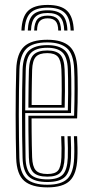

<svg xmlns="http://www.w3.org/2000/svg" viewBox="-20 -772 383 798"><path d="M178 -751.5Q234 -751.5 259.2 -726.8Q284.5 -702 286.8 -645.2H273.5Q271.8 -696 249.5 -718.1Q227.2 -740.2 178 -740.2Q128.5 -740.2 106.4 -718.1Q84.2 -696 82.2 -645.2H69Q71.2 -702 96.5 -726.8Q121.8 -751.5 178 -751.5ZM178 -729.2Q220.2 -729.2 239.5 -709.8Q258.8 -690.2 260.2 -645.2H247Q245.8 -684 229.8 -701Q213.8 -718 178 -718Q142.2 -718 126.1 -701Q110 -684 108.8 -645.2H95.5Q97 -690.2 116.1 -709.8Q135.2 -729.2 178 -729.2ZM178 -707Q207 -707 219.9 -692.6Q232.8 -678.2 233.8 -645.2H222Q221.8 -672.2 211.1 -684Q200.5 -695.8 178 -695.8Q155.5 -695.8 144.9 -684Q134.2 -672.2 134 -645.2H122Q123 -678.2 136 -692.6Q149 -707 178 -707ZM177 6.8Q112.2 6.8 80.9 -20.1Q49.5 -47 47.2 -114.5Q46.2 -151.2 45.6 -198.1Q45 -245 45 -295.5Q45 -346 45.6 -394.8Q46.2 -443.5 47.5 -484Q49.8 -549.2 79.6 -578Q109.5 -606.8 176.5 -606.8Q238.5 -606.8 268.6 -579.8Q298.8 -552.8 301.5 -485.8Q302.2 -472.5 302.6 -451.4Q303 -430.2 303 -403.2Q303 -376.2 302.5 -344.9Q302 -313.5 300.5 -280H111.2Q111.2 -250.8 111.5 -223.1Q111.8 -195.5 112.2 -169.5Q112.8 -143.5 113.5 -118.8Q114.8 -80 128.5 -64.4Q142.2 -48.8 177 -48.8Q209 -48.8 221.2 -63.2Q233.5 -77.8 235.2 -117.8Q236 -133.8 235.8 -156.8Q235.5 -179.8 234.2 -206H247.5Q248.8 -178.5 249 -156.2Q249.2 -134 248.5 -117Q246.8 -71.8 231 -54.8Q215.2 -37.8 177 -37.8Q135.8 -37.8 118.5 -55.5Q101.2 -73.2 100 -117.8Q99.5 -139.8 99 -169.9Q98.5 -200 98.2 -231.9Q98 -263.8 98 -291H288Q289 -322 289.4 -351.4Q289.8 -380.8 289.8 -406.2Q289.8 -431.8 289.4 -452Q289 -472.2 288.2 -485.5Q285.5 -548.2 257.8 -572Q230 -595.8 176.5 -595.8Q115 -595.8 88.9 -568.9Q62.8 -542 60.8 -483.2Q59.5 -442.2 58.9 -394.1Q58.2 -346 58.2 -296.2Q58.2 -246.5 58.9 -200Q59.5 -153.5 60.5 -115.5Q62.5 -53.8 90.2 -29Q118 -4.2 177 -4.2Q235.2 -4.2 260.4 -29.2Q285.5 -54.2 288.2 -115.2Q288.8 -126.2 288.9 -141Q289 -155.8 288.6 -172.4Q288.2 -189 287.2 -206H300.5Q301.8 -183 302.1 -158.5Q302.5 -134 301.5 -114.5Q298.8 -48.8 270.4 -21Q242 6.8 177 6.8ZM177 -15.5Q123.5 -15.5 99.5 -38Q75.5 -60.5 73.8 -116Q72.5 -156.2 72 -204.4Q71.5 -252.5 71.5 -302.6Q71.5 -352.8 72.1 -399.2Q72.8 -445.8 73.8 -482.2Q75.8 -539.2 100.4 -561.9Q125 -584.5 176.5 -584.5Q224.5 -584.5 248.6 -563.2Q272.8 -542 275 -485Q275.8 -470.2 276.2 -443.1Q276.8 -416 276.5 -379.9Q276.2 -343.8 275 -302.2H84.8Q84.8 -249.2 85.1 -207.8Q85.5 -166.2 86.2 -117Q87 -68 107.1 -47.2Q127.2 -26.5 177 -26.5Q221.5 -26.5 240.5 -45.9Q259.5 -65.2 261.8 -116.2Q262.5 -133.2 262.2 -156.4Q262 -179.5 260.8 -206H274Q275.2 -180.8 275.5 -157.2Q275.8 -133.8 275 -115.8Q272.5 -59.8 250.8 -37.6Q229 -15.5 177 -15.5ZM84.8 -313.2H262Q263 -349.5 263.1 -383.2Q263.2 -417 262.9 -443.6Q262.5 -470.2 261.8 -484.5Q259.8 -534.8 239.4 -554.1Q219 -573.5 176.5 -573.5Q131.2 -573.5 109.9 -553.4Q88.5 -533.2 87 -481.8Q86 -452.2 85.5 -405.8Q85 -359.2 84.8 -313.2ZM98 -324.5Q98.2 -346.8 98.4 -372.6Q98.5 -398.5 99 -426.1Q99.5 -453.8 100.2 -481Q101.8 -526.5 119.4 -544.4Q137 -562.2 176.5 -562.2Q214 -562.2 230.4 -544.9Q246.8 -527.5 248.5 -483.8Q249 -471.5 249.5 -448.1Q250 -424.8 249.9 -393.1Q249.8 -361.5 248.8 -324.5ZM111.5 -335.5H235.8Q236.5 -368.2 236.6 -397.8Q236.8 -427.2 236.2 -449.6Q235.8 -472 235.2 -483.2Q233.5 -522 220.1 -536.6Q206.8 -551.2 176.5 -551.2Q143 -551.2 128.9 -535.8Q114.8 -520.2 113.5 -480.5Q113 -458.8 112.5 -435.8Q112 -412.8 111.8 -387.9Q111.5 -363 111.5 -335.5Z"/></svg>

Font: Big Shoulders Inline Display Thin
Style: Regular
Weight: 400
Version: Version 2.002